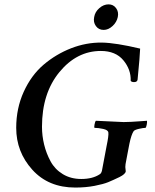

<svg xmlns="http://www.w3.org/2000/svg" viewBox="-20 -845 706 873"><path d="M408.2 -767.6Q412.1 -791 431.6 -808.1Q451.2 -825.2 473.6 -825.2Q495.1 -825.2 507.8 -808.1Q520.5 -791 515.6 -767.6Q510.7 -744.1 491.7 -726.6Q472.7 -709 451.2 -709Q428.7 -709 416 -726.6Q403.3 -744.1 408.2 -767.6ZM443.4 -651.4Q505.9 -650.4 617.2 -624Q616.2 -590.8 605.5 -482.4Q603.5 -471.7 589.8 -471.7Q578.1 -471.7 574.2 -477.5Q576.2 -528.3 541 -570.8Q505.9 -613.3 438.5 -613.3Q329.1 -613.3 250 -517.1Q170.9 -420.9 170.9 -268.6Q170.9 -227.5 180.7 -187.5Q190.4 -147.5 210 -111.3Q229.5 -75.2 265.6 -53.2Q301.8 -31.2 349.6 -31.2Q401.4 -31.2 433.6 -52.7Q440.4 -56.6 443.4 -68.4Q463.9 -177.7 464.8 -181.6Q474.6 -228.5 472.7 -242.2Q471.7 -253.9 449.2 -258.8Q426.8 -263.7 410.2 -263.7Q407.2 -264.6 409.7 -278.3Q412.1 -292 416 -295.9Q539.1 -290 542 -290Q558.6 -290 576.2 -291Q593.8 -292 614.7 -293.5Q635.7 -294.9 648.4 -295.9Q649.4 -289.1 647 -277.3Q644.5 -265.6 641.6 -263.7Q631.8 -263.7 612.3 -259.3Q592.8 -254.9 587.9 -249Q577.1 -233.4 568.4 -191.4Q566.4 -183.6 559.6 -145.5Q552.7 -107.4 550.8 -98.6Q549.8 -89.8 549.8 -85.4Q549.8 -81.1 550.8 -75.2Q551.8 -69.3 551.8 -66.4Q550.8 -53.7 523.4 -40Q493.2 -25.4 471.7 -16.6Q450.2 -7.8 410.2 0Q370.1 7.8 322.3 7.8Q200.2 7.8 127 -73.2Q53.7 -154.3 53.7 -263.7Q53.7 -352.5 87.9 -427.7Q122.1 -502.9 178.2 -550.8Q234.4 -598.6 303.2 -625.5Q372.1 -652.3 443.4 -651.4Z"/></svg>

Font: Crimson
Style: SemiboldItalic
Weight: 600
Italic angle: -11°
Version: Version 0.8 ; ttfautohint (v1.00) -l 8 -r 50 -G 200 -x 14 -D